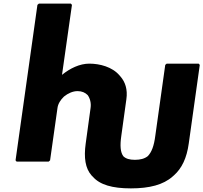

<svg xmlns="http://www.w3.org/2000/svg" viewBox="-20 -887 1125 1062"><path d="M378 -860 372 -867H195L187 -860L66 0L72 7H249L257 0L298 -290C301 -313 315 -335 334 -353C356 -371 383 -383 409 -383C433 -383 451 -375 465 -361C478 -343 485 -317 481 -290L454 -93C443 -14 452 44 486 83L493 90C532 135 601 155 704 155C807 155 883 135 934 90L942 83C986 44 1013 -13 1024 -93L1085 -528L1079 -535H902L894 -528L839 -136C832 -81 819 -45 797 -23C779 -9 756 -3 726 -3C697 -3 676 -9 662 -23C646 -45 643 -81 651 -136L679 -338C687 -393 672 -434 647 -463L641 -470C601 -517 532 -535 474 -535C421 -535 367 -509 323 -473Z"/></svg>

Font: Hussar Woodtype
Style: BlkObl
Weight: 900
Foundry: Cannot Into Space Fonts
Version: Version 1.07